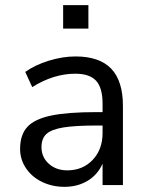

<svg xmlns="http://www.w3.org/2000/svg" viewBox="-20 -718 570 745"><path d="M457 -307V0H378V-83Q359 -40 320 -16.5Q281 7 230 7Q183 7 143.5 -12Q104 -31 81 -65Q58 -99 58 -140Q58 -195 86 -225.5Q114 -256 178 -269.5Q242 -283 356 -283H378V-316Q378 -377 353 -404.5Q328 -432 272 -432Q188 -432 105 -380L78 -439Q116 -466 169.5 -482.5Q223 -499 273 -499Q366 -499 411.5 -451.5Q457 -404 457 -307ZM378 -202V-231H360Q272 -231 226 -223.5Q180 -216 160.5 -198.5Q141 -181 141 -147Q141 -108 169.5 -82.5Q198 -57 241 -57Q301 -57 339.5 -97.5Q378 -138 378 -202ZM225 -698H323V-607H225Z"/></svg>

Font: wassup Sans
Style: Regular
Weight: 400
Version: Version 2.001